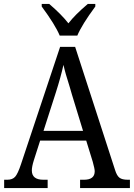

<svg xmlns="http://www.w3.org/2000/svg" viewBox="-20 -951 677 971"><path d="M1 -42H17Q43 -42 56.5 -57Q70 -72 86 -120L284 -714H360L562 -91Q571 -62 584.5 -52Q598 -42 626 -42H637V0H385V-42H405Q459 -42 459 -85Q459 -97 449 -133L416 -240H183L151 -140Q141 -108 141 -89Q141 -42 199 -42H221V0H1ZM400 -289 344 -472 333 -510Q310 -581 301 -623Q287 -560 262 -482L200 -289ZM191 -918V-931H229Q291 -878 326 -833Q359 -876 424 -931H462V-918Q394 -826 371 -771H282Q259 -826 191 -918Z"/></svg>

Font: Noto Serif Narrow
Style: Regular
Weight: 400
Width: 4
Designer: Monotype Design Team
Foundry: Monotype Imaging Inc.
Version: Version 1.001